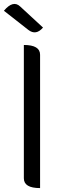

<svg xmlns="http://www.w3.org/2000/svg" viewBox="-20 -962 327 982"><path d="M185 0Q102 0 102 -50V-732Q185 -732 185 -682V0ZM200 -821Q164 -779 125 -809L0 -907Q47 -963 83 -929L200 -821Z"/></svg>

Font: Swei Half Moon CJK TC
Style: DemiLight
Weight: 350
Version: Version 2.125